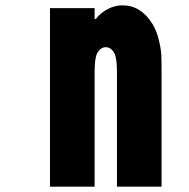

<svg xmlns="http://www.w3.org/2000/svg" viewBox="-20 -697 707 717"><path d="M436.8 -677.1Q506.5 -677.1 549.5 -607.4Q565.1 -581.4 573.2 -547.5Q581.4 -513.7 582.4 -491.2Q583.3 -468.8 583.3 -427.7V0H416.7V-427.7Q416.7 -480.5 406.9 -498.7Q394.5 -520.8 375 -520.8Q355.5 -520.8 343.1 -498.7Q333.3 -480.5 333.3 -427.7V0H166.7V-666.7H333.3V-626.3H337.9Q356.1 -649.7 382.8 -663.4Q409.5 -677.1 436.8 -677.1Z"/></svg>

Font: Monoid
Style: Bold
Weight: 700
Width: 4
Designer: Andreas Larsen (@larsenwork)
Version: Version 0.61